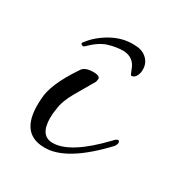

<svg xmlns="http://www.w3.org/2000/svg" viewBox="-81 -323 353 380"><g transform="rotate(30 96.0 -132.5)"><path d="M122 -265Q140 -265 150 -256Q163 -245 161 -226Q160 -219 156.5 -214Q153 -209 147 -209Q146 -209 141 -222Q133 -243 110 -244Q93 -244 75.5 -238.5Q58 -233 38 -213Q37 -212 35 -212Q33 -212 31 -214Q29 -216 32 -219Q47 -239 71.5 -252.5Q96 -266 122 -265ZM68 0Q10 -1 16 -80Q17 -114 53 -167Q59 -178 79 -178Q96 -178 94 -169L93 -164L68 -121Q54 -97 52 -78Q51 -73 50.5 -67.5Q50 -62 50 -57Q50 -16 79 -16Q119 -16 179 -79Q185 -86 189 -86Q192 -85 192 -81Q192 -78 189 -73Q119 2 68 0Z"/></g></svg>

Font: Passions Conflict
Style: Regular
Weight: 400
Designer: Robert E. Leuschke
Foundry: Robert E. Leuschke
Version: Version 1.010; ttfautohint (v1.8.3)